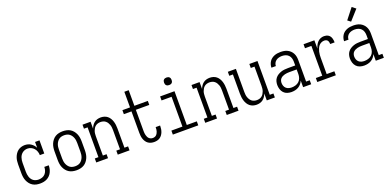

<svg xmlns="http://www.w3.org/2000/svg" viewBox="-6 -1618 5012 2483"><g transform="rotate(-20 2500.0 -376.0)"><path d="M247 8Q221 8 195 2.5Q169 -3 146.5 -17Q124 -31 107.5 -52Q91 -73 81 -97Q71 -121 67 -147.5Q63 -174 63 -200V-320Q63 -345 66 -369.5Q69 -394 77.5 -417.5Q86 -441 100 -462Q114 -483 133.5 -498Q153 -513 177.5 -520.5Q202 -528 227 -528Q248 -528 269.5 -522.5Q291 -517 309.5 -505Q328 -493 343 -476.5Q358 -460 368 -440V-520H429V-339H368Q368 -364 359.5 -388.5Q351 -413 334.5 -432Q318 -451 294.5 -462Q271 -473 246 -473Q227 -473 209.5 -467.5Q192 -462 177 -451Q162 -440 151.5 -425Q141 -410 135 -392.5Q129 -375 126.5 -356.5Q124 -338 124 -320V-200Q124 -181 126.5 -162.5Q129 -144 135 -126.5Q141 -109 151.5 -93.5Q162 -78 177 -67.5Q192 -57 210.5 -52Q229 -47 247 -47Q272 -47 296.5 -55.5Q321 -64 337.5 -82.5Q354 -101 362 -125Q370 -149 370 -174V-176H431V-174Q431 -150 425.5 -126Q420 -102 409 -80Q398 -58 380.5 -40.5Q363 -23 341.5 -12Q320 -1 296 3.5Q272 8 247 8Z M750 8Q724 8 697.5 2.5Q671 -3 648.5 -16.5Q626 -30 609 -51Q592 -72 581.5 -96.5Q571 -121 567 -147.5Q563 -174 563 -200V-320Q563 -346 567 -372.5Q571 -399 581.5 -423.5Q592 -448 609 -469Q626 -490 648.5 -503.5Q671 -517 697.5 -522.5Q724 -528 750 -528Q776 -528 802.5 -522.5Q829 -517 851.5 -503.5Q874 -490 891 -469Q908 -448 918.5 -423.5Q929 -399 933 -372.5Q937 -346 937 -320V-200Q937 -174 933 -147.5Q929 -121 918.5 -96.5Q908 -72 891 -51Q874 -30 851.5 -16.5Q829 -3 802.5 2.5Q776 8 750 8ZM750 -47Q769 -47 787.5 -51.5Q806 -56 821 -67Q836 -78 847 -93.5Q858 -109 864.5 -126.5Q871 -144 873.5 -162.5Q876 -181 876 -200V-320Q876 -339 873.5 -357.5Q871 -376 864.5 -393.5Q858 -411 847 -426.5Q836 -442 821 -453Q806 -464 787.5 -468.5Q769 -473 750 -473Q731 -473 712.5 -468.5Q694 -464 679 -453Q664 -442 653 -426.5Q642 -411 635.5 -393.5Q629 -376 626.5 -357.5Q624 -339 624 -320V-200Q624 -181 626.5 -162.5Q629 -144 635.5 -126.5Q642 -109 653 -93.5Q664 -78 679 -67Q694 -56 712.5 -51.5Q731 -47 750 -47Z M1021 0V-55H1071V-465H1021V-520H1132V-425Q1140 -447 1153 -466.5Q1166 -486 1184.5 -500.5Q1203 -515 1226 -521.5Q1249 -528 1273 -528Q1297 -528 1321 -521Q1345 -514 1364 -498.5Q1383 -483 1396 -461.5Q1409 -440 1416 -416.5Q1423 -393 1426 -369Q1429 -345 1429 -320V-55H1479V0H1317V-55H1368V-320Q1368 -338 1366 -356.5Q1364 -375 1358 -392Q1352 -409 1342.5 -424.5Q1333 -440 1318.5 -451.5Q1304 -463 1286 -468Q1268 -473 1250 -473Q1232 -473 1214 -468Q1196 -463 1181.5 -451.5Q1167 -440 1157.5 -424.5Q1148 -409 1142 -392Q1136 -375 1134 -356.5Q1132 -338 1132 -320V-55H1183V0Z M1817 8Q1796 8 1774.5 2.5Q1753 -3 1735.5 -15.5Q1718 -28 1706 -46Q1694 -64 1687 -84.5Q1680 -105 1677.5 -126.5Q1675 -148 1675 -170V-465H1570V-520H1675V-735H1735V-520H1920V-465H1735V-170Q1735 -156 1736.5 -142Q1738 -128 1741.5 -115Q1745 -102 1751 -89Q1757 -76 1767 -66.5Q1777 -57 1790 -52Q1803 -47 1817 -47Q1830 -47 1843 -51Q1856 -55 1865.5 -64Q1875 -73 1881.5 -84.5Q1888 -96 1892 -108.5Q1896 -121 1897.5 -134Q1899 -147 1899 -160V-167H1960V-157Q1960 -137 1956.5 -116.5Q1953 -96 1945.5 -77Q1938 -58 1925.5 -41Q1913 -24 1895.5 -12.5Q1878 -1 1858 3.5Q1838 8 1817 8Z M2075 0V-55H2227V-465H2089V-520H2287V-55H2425V0ZM2250 -618Q2239 -618 2229 -621Q2219 -624 2211.5 -631.5Q2204 -639 2201 -649Q2198 -659 2198 -670Q2198 -681 2201 -691Q2204 -701 2211.5 -708.5Q2219 -716 2229 -719Q2239 -722 2250 -722Q2261 -722 2271 -719Q2281 -716 2288.5 -708.5Q2296 -701 2299 -691Q2302 -681 2302 -670Q2302 -659 2299 -649Q2296 -639 2288.5 -631.5Q2281 -624 2271 -621Q2261 -618 2250 -618Z M2521 0V-55H2571V-465H2521V-520H2632V-425Q2640 -447 2653 -466.5Q2666 -486 2684.5 -500.5Q2703 -515 2726 -521.5Q2749 -528 2773 -528Q2797 -528 2821 -521Q2845 -514 2864 -498.5Q2883 -483 2896 -461.5Q2909 -440 2916 -416.5Q2923 -393 2926 -369Q2929 -345 2929 -320V-55H2979V0H2817V-55H2868V-320Q2868 -338 2866 -356.5Q2864 -375 2858 -392Q2852 -409 2842.5 -424.5Q2833 -440 2818.5 -451.5Q2804 -463 2786 -468Q2768 -473 2750 -473Q2732 -473 2714 -468Q2696 -463 2681.5 -451.5Q2667 -440 2657.5 -424.5Q2648 -409 2642 -392Q2636 -375 2634 -356.5Q2632 -338 2632 -320V-55H2683V0Z M3227 8Q3203 8 3179 1Q3155 -6 3136 -21.5Q3117 -37 3104 -58.5Q3091 -80 3084 -103.5Q3077 -127 3074 -151Q3071 -175 3071 -200V-465H3021V-520H3132V-200Q3132 -182 3134 -163.5Q3136 -145 3142 -128Q3148 -111 3157.5 -95.5Q3167 -80 3181.5 -68.5Q3196 -57 3214 -52Q3232 -47 3250 -47Q3268 -47 3286 -52Q3304 -57 3318.5 -68.5Q3333 -80 3342.5 -95.5Q3352 -111 3358 -128Q3364 -145 3366 -163.5Q3368 -182 3368 -200V-465H3317V-520H3429V-55H3479V0H3368V-95Q3360 -73 3347 -53.5Q3334 -34 3315.5 -19.5Q3297 -5 3274 1.5Q3251 8 3227 8Z M3707 8Q3678 8 3649.5 -1Q3621 -10 3601 -31.5Q3581 -53 3572 -82Q3563 -111 3563 -140Q3563 -165 3569.5 -189Q3576 -213 3591 -232.5Q3606 -252 3627 -265Q3648 -278 3671 -286Q3694 -294 3718.5 -296.5Q3743 -299 3768 -299H3868V-352Q3868 -376 3861 -399.5Q3854 -423 3837 -440.5Q3820 -458 3796.5 -465.5Q3773 -473 3748 -473Q3727 -473 3706 -468Q3685 -463 3667.5 -450.5Q3650 -438 3640 -418.5Q3630 -399 3630 -377H3569Q3569 -399 3575.5 -420.5Q3582 -442 3594 -460.5Q3606 -479 3624 -492.5Q3642 -506 3662.5 -514Q3683 -522 3704.5 -525Q3726 -528 3748 -528Q3772 -528 3796 -524Q3820 -520 3841.5 -509.5Q3863 -499 3880.5 -482Q3898 -465 3909 -444Q3920 -423 3924.5 -399.5Q3929 -376 3929 -352V-55H3979V0H3868V-91Q3858 -67 3841.5 -47.5Q3825 -28 3803.5 -15.5Q3782 -3 3757.5 2.5Q3733 8 3707 8ZM3730 -47Q3757 -47 3783.5 -55Q3810 -63 3830 -81.5Q3850 -100 3859 -126.5Q3868 -153 3868 -180V-244H3768Q3751 -244 3735 -242.5Q3719 -241 3703 -237Q3687 -233 3672 -225.5Q3657 -218 3645.5 -206Q3634 -194 3629 -178Q3624 -162 3624 -146Q3624 -126 3631 -106Q3638 -86 3653.5 -72Q3669 -58 3689 -52.5Q3709 -47 3730 -47Z M4063 0V-55H4151V-465H4063V-520H4212V-405Q4219 -429 4230 -451Q4241 -473 4258 -491Q4275 -509 4298 -518.5Q4321 -528 4346 -528Q4361 -528 4376 -524.5Q4391 -521 4404 -513Q4417 -505 4426 -492.5Q4435 -480 4440 -465.5Q4445 -451 4447 -435.5Q4449 -420 4449 -405H4388Q4388 -418 4385 -431Q4382 -444 4374.5 -454Q4367 -464 4354.5 -468.5Q4342 -473 4329 -473Q4308 -473 4288 -463.5Q4268 -454 4254.5 -437.5Q4241 -421 4233 -401Q4225 -381 4220 -360.5Q4215 -340 4213.5 -318.5Q4212 -297 4212 -276V-55H4318V0Z M4707 8Q4678 8 4649.5 -1Q4621 -10 4601 -31.5Q4581 -53 4572 -82Q4563 -111 4563 -140Q4563 -165 4569.5 -189Q4576 -213 4591 -232.5Q4606 -252 4627 -265Q4648 -278 4671 -286Q4694 -294 4718.5 -296.5Q4743 -299 4768 -299H4868V-352Q4868 -376 4861 -399.5Q4854 -423 4837 -440.5Q4820 -458 4796.5 -465.5Q4773 -473 4748 -473Q4727 -473 4706 -468Q4685 -463 4667.5 -450.5Q4650 -438 4640 -418.5Q4630 -399 4630 -377H4569Q4569 -399 4575.5 -420.5Q4582 -442 4594 -460.5Q4606 -479 4624 -492.5Q4642 -506 4662.5 -514Q4683 -522 4704.5 -525Q4726 -528 4748 -528Q4772 -528 4796 -524Q4820 -520 4841.5 -509.5Q4863 -499 4880.5 -482Q4898 -465 4909 -444Q4920 -423 4924.5 -399.5Q4929 -376 4929 -352V-55H4979V0H4868V-91Q4858 -67 4841.5 -47.5Q4825 -28 4803.5 -15.5Q4782 -3 4757.5 2.5Q4733 8 4707 8ZM4730 -47Q4757 -47 4783.5 -55Q4810 -63 4830 -81.5Q4850 -100 4859 -126.5Q4868 -153 4868 -180V-244H4768Q4751 -244 4735 -242.5Q4719 -241 4703 -237Q4687 -233 4672 -225.5Q4657 -218 4645.5 -206Q4634 -194 4629 -178Q4624 -162 4624 -146Q4624 -126 4631 -106Q4638 -86 4653.5 -72Q4669 -58 4689 -52.5Q4709 -47 4730 -47ZM4741 -584 4699 -616 4812 -760 4863 -720Z"/></g></svg>

Font: Iosevka Curly Slab Light
Style: Regular
Weight: 300
Monospace: yes
Designer: Belleve Invis
Foundry: Belleve Invis
Version: Version 22.1.2; ttfautohint (v1.8.4)